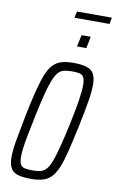

<svg xmlns="http://www.w3.org/2000/svg" viewBox="-107 -1047 670 1111"><g transform="rotate(10 228.5 -492.0)"><path d="M158 8Q110 8 81 -0.5Q52 -9 38.5 -32Q25 -55 25 -97Q25 -137 35.5 -197.5Q46 -258 63 -344Q81 -433 96.5 -494.5Q112 -556 128 -596Q144 -636 165 -657.5Q186 -679 214.5 -687.5Q243 -696 284 -696Q331 -696 360.5 -687Q390 -678 403.5 -655.5Q417 -633 417 -590Q417 -550 407 -490Q397 -430 379 -344Q360 -255 345 -193.5Q330 -132 314 -92.5Q298 -53 277 -31Q256 -9 227 -0.5Q198 8 158 8ZM157 -42Q183 -42 202 -46Q221 -50 236 -65Q251 -80 264 -112.5Q277 -145 291.5 -201Q306 -257 325 -344Q344 -433 352.5 -489.5Q361 -546 361 -577Q361 -609 353 -624Q345 -639 328 -642.5Q311 -646 285 -646Q259 -646 239.5 -642Q220 -638 205.5 -623Q191 -608 177.5 -575.5Q164 -543 149.5 -487Q135 -431 117 -344Q105 -284 96 -239.5Q87 -195 83 -163Q79 -131 79 -110Q79 -78 87.5 -63.5Q96 -49 113.5 -45.5Q131 -42 157 -42ZM287 -793 302 -862H356L342 -793ZM244 -954 252 -992H457L450 -954Z"/></g></svg>

Font: Saira ExtraCondensed Light
Style: Italic
Weight: 300
Width: 2
Italic angle: -12°
Designer: Hector Gatti with collaboration of the Omnibus-Type team
Foundry: Omnibus-Type
Version: Version 1.101